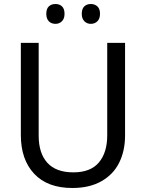

<svg xmlns="http://www.w3.org/2000/svg" viewBox="-20 -928 729 958"><path d="M604 -252Q604 -176 575 -117Q546 -58 486.5 -24Q427 10 341 10Q217 10 150.5 -61Q84 -132 84 -254V-714H173V-251Q173 -163 216.5 -115.5Q260 -68 346 -68Q432 -68 473.5 -117.5Q515 -167 515 -252V-714H604ZM257 -908Q277 -908 289.5 -896Q302 -884 302 -859Q302 -835 289 -822Q276 -809 257 -809Q236 -809 223.5 -822Q211 -835 211 -859Q211 -884 223.5 -896Q236 -908 257 -908ZM433 -908Q453 -908 466 -896Q479 -884 479 -859Q479 -835 466 -822Q453 -809 433 -809Q414 -809 401 -822Q388 -835 388 -859Q388 -884 400.5 -896Q413 -908 433 -908Z"/></svg>

Font: Noto Sans Display
Style: Regular
Weight: 400
Designer: Monotype Design team
Foundry: Monotype Imaging Inc.
Version: Version 1.000